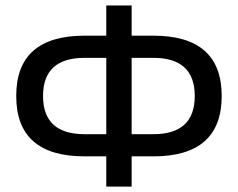

<svg xmlns="http://www.w3.org/2000/svg" viewBox="-20 -690 880 710"><path d="M466.8 0H373V-111.8H293Q40 -111.8 40 -335Q40 -558.1 293 -558.1H373V-669.9H466.8V-558.1H546.9Q799.8 -558.1 799.8 -335Q799.8 -111.8 546.9 -111.8H466.8ZM293 -193.8H373V-476.1H293Q139.2 -476.1 139.2 -335Q139.2 -193.8 293 -193.8ZM466.8 -193.8H546.9Q700.2 -193.8 700.2 -335Q700.2 -476.1 546.9 -476.1H466.8Z"/></svg>

Font: LT Wave Text
Style: Regular
Weight: 400
Designer: Daniel Lyons
Version: Version 2.5 (Glyphs App)